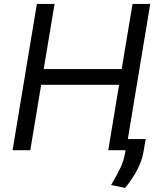

<svg xmlns="http://www.w3.org/2000/svg" viewBox="-20 -747 816 955"><path d="M42.6 0 163.4 -727.3H251.4L197.4 -403.4H585.2L639.2 -727.3H727.3L615.8 -55.4H704.5L693.2 11.4Q677.9 95.2 602.3 187.5L532.7 173.3Q562.5 123.2 579.5 86.5Q596.6 49.7 602.3 12.8L604.4 0H518.5L572.4 -325.3H184.7L130.7 0Z"/></svg>

Font: Karasuma Gothic
Style: Italic
Weight: 400
Italic angle: -9.39999°
Designer: Rasmus Andersson / Ryoko Nishizuka
Foundry: Genbu
Version: Version 1.00